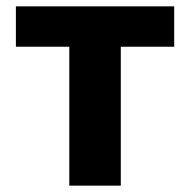

<svg xmlns="http://www.w3.org/2000/svg" viewBox="-20 -584 598 604"><path d="M198 0V-437H30V-564H528V-437H360V0Z"/></svg>

Font: Noto Sans SC ExtraBold
Style: Regular
Weight: 800
Designer: Ryoko NISHIZUKA 西塚涼子 (kana, bopomofo & ideographs); Paul D. Hunt (Latin, Greek & Cyrillic); Sandoll Communications 산돌커뮤니
Foundry: Adobe
Version: Version 2.004-H2;hotconv 1.0.118;makeotfexe 2.5.65603